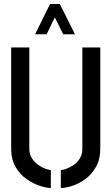

<svg xmlns="http://www.w3.org/2000/svg" viewBox="-20 -938 560 963"><path d="M156 -766 231 -918H280L356 -766H297L255 -851L214 -766ZM235 5Q213 5 179.5 -6Q146 -17 113 -40Q80 -63 58 -101Q36 -139 36 -193V-700H127V-193Q127 -164 140.5 -143.5Q154 -123 173 -110Q192 -97 209.5 -91Q227 -85 235 -85ZM285 5V-85Q294 -85 311.5 -91Q329 -97 348 -109.5Q367 -122 380 -142.5Q393 -163 393 -193V-700H483V-193Q483 -139 461.5 -101Q440 -63 407.5 -39.5Q375 -16 341.5 -5.5Q308 5 285 5Z"/></svg>

Font: Stick No Bills ExtraLight Medium
Style: Regular
Weight: 500
Version: Version 2.000